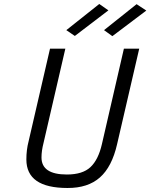

<svg xmlns="http://www.w3.org/2000/svg" viewBox="-20 -937 757 967"><path d="M189 -144Q189 -58.1 316.9 -58.1Q396 -58.1 435.5 -95.2Q475.1 -132.3 493.2 -210.9L604 -691.9H681.2L569.8 -210.9Q543.9 -97.2 483.4 -43.5Q422.9 10.3 319.8 9.8Q112.8 9.8 112.8 -133.8Q112.8 -182.6 124 -225.1L231.9 -691.9H309.1L199.2 -216.8Q189 -177.2 189 -144ZM356.9 -755.9 314 -785.2 480 -917 525.9 -884.8ZM545.9 -754.9 503.9 -785.2 668 -916 716.8 -883.8Z"/></svg>

Font: TitilliumWeb-Italic
Style: Italic
Weight: 400
Italic angle: -13°
Version: Version 1.001;PS 57.000;hotconv 1.0.70;makeotf.lib2.5.55311